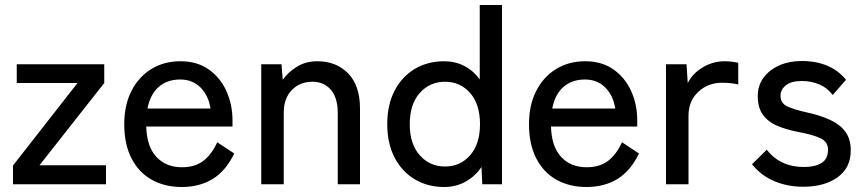

<svg xmlns="http://www.w3.org/2000/svg" viewBox="-20 -737 3456 768"><path d="M32 0V-75L290 -405H47V-480H397V-405L138 -76H404V0Z M707 11Q639 11 587 -18Q535 -47 506 -103.5Q477 -160 477 -240Q477 -317 506 -373.5Q535 -430 585.5 -461Q636 -492 702 -492Q768 -492 814.5 -459.5Q861 -427 885.5 -373Q910 -319 910 -255V-231H565Q567 -151 605.5 -109.5Q644 -68 708 -68Q759 -68 792.5 -93Q826 -118 849 -168L917 -123Q883 -53 830.5 -21Q778 11 707 11ZM570 -303H822Q814 -355 782 -387Q750 -419 701 -419Q649 -419 615 -389.5Q581 -360 570 -303Z M1025 0V-480H1106L1111 -418Q1132 -448 1167.5 -470Q1203 -492 1249 -492Q1325 -492 1372.5 -443.5Q1420 -395 1420 -303V0H1331V-284Q1331 -347 1303 -378.5Q1275 -410 1230 -410Q1179 -410 1147 -376.5Q1115 -343 1115 -287V0Z M1757 11Q1691 11 1639.5 -19.5Q1588 -50 1558.5 -106.5Q1529 -163 1529 -240Q1529 -318 1558.5 -374.5Q1588 -431 1639.5 -461.5Q1691 -492 1757 -492Q1801 -492 1837.5 -473Q1874 -454 1899 -419V-717H1988V0H1909L1906 -69Q1881 -32 1842.5 -10.5Q1804 11 1757 11ZM1760 -71Q1821 -71 1860.5 -116Q1900 -161 1900 -240Q1900 -320 1860.5 -365Q1821 -410 1760 -410Q1699 -410 1659 -365Q1619 -320 1619 -240Q1619 -161 1659 -116Q1699 -71 1760 -71Z M2326 11Q2258 11 2206 -18Q2154 -47 2125 -103.5Q2096 -160 2096 -240Q2096 -317 2125 -373.5Q2154 -430 2204.5 -461Q2255 -492 2321 -492Q2387 -492 2433.5 -459.5Q2480 -427 2504.5 -373Q2529 -319 2529 -255V-231H2184Q2186 -151 2224.5 -109.5Q2263 -68 2327 -68Q2378 -68 2411.5 -93Q2445 -118 2468 -168L2536 -123Q2502 -53 2449.5 -21Q2397 11 2326 11ZM2189 -303H2441Q2433 -355 2401 -387Q2369 -419 2320 -419Q2268 -419 2234 -389.5Q2200 -360 2189 -303Z M2644 0V-480H2726L2731 -405Q2751 -444 2791.5 -468Q2832 -492 2879 -492Q2895 -492 2909 -490Q2923 -488 2933 -486V-399Q2922 -402 2905 -404Q2888 -406 2868 -406Q2812 -406 2773 -369.5Q2734 -333 2734 -274V0Z M3192 10Q3131 10 3078 -12Q3025 -34 2988 -80L3047 -138Q3101 -69 3196 -69Q3240 -69 3266 -85Q3292 -101 3292 -138Q3292 -168 3265 -182.5Q3238 -197 3169 -210Q3124 -219 3088.5 -234Q3053 -249 3032 -277.5Q3011 -306 3011 -352Q3011 -396 3035 -427.5Q3059 -459 3098.5 -476Q3138 -493 3186 -493Q3303 -493 3364 -418L3311 -357Q3289 -386 3257 -399.5Q3225 -413 3187 -413Q3144 -413 3123 -395.5Q3102 -378 3102 -354Q3102 -326 3126 -313Q3150 -300 3213 -286Q3263 -275 3301.5 -257Q3340 -239 3361.5 -210Q3383 -181 3383 -135Q3383 -66 3330.5 -28Q3278 10 3192 10Z"/></svg>

Font: Zen Kaku Gothic Antique Medium
Style: Regular
Weight: 500
Designer: Yoshimichi Ohira
Foundry: Positype
Version: Version 1.002